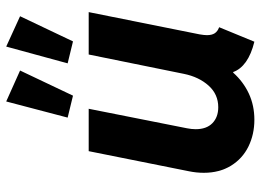

<svg xmlns="http://www.w3.org/2000/svg" viewBox="-130 -697 835 615"><g transform="rotate(-90 287.5 -389.5)"><path d="M41.5 -154.3Q41.5 -177.7 46.4 -201.7L110.8 -522.9H246.6L184.1 -208Q181.2 -193.4 181.2 -180.2Q181.2 -145.5 200.4 -126.7Q219.7 -107.9 251.5 -107.9Q293 -107.9 320.8 -138.9Q348.6 -169.9 358.4 -217.8L420.4 -522.9H556.2L484.9 -167.5Q482.4 -152.8 482.4 -144Q482.4 -128.4 488.5 -119.1Q494.6 -109.9 507.8 -105L461.4 7.8Q421.4 -2 397 -19.3Q372.6 -36.6 364.3 -60.1H362.3Q333.5 -27.8 295.4 -10Q257.3 7.8 211.4 7.8Q164.6 7.8 125.7 -11.2Q86.9 -30.3 64.2 -67.1Q41.5 -104 41.5 -154.3ZM392.1 -590.3 445.8 -787.1 543 -742.7 462.4 -573.2ZM218.3 -590.3 270 -787.1 369.1 -742.7 288.6 -573.2Z"/></g></svg>

Font: Reddit Sans Fudge
Style: Bold
Weight: 700
Italic angle: -11.25°
Designer: Stephen Hutchings
Version: Version 1.013